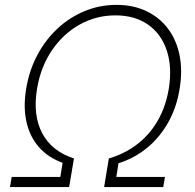

<svg xmlns="http://www.w3.org/2000/svg" viewBox="-20 -757 791 777"><path d="M20.5 0 27.3 -41H224.1L233.4 -98.1Q174.3 -119.6 137.2 -162.1Q100.1 -204.6 86.9 -264.4Q73.7 -324.2 85.9 -397.9Q98.1 -472.2 131.1 -534.2Q164.1 -596.2 212.9 -641.6Q261.7 -687 322.8 -712.2Q383.8 -737.3 451.2 -737.3Q519 -737.3 572 -712.2Q625 -687 659.4 -641.6Q693.8 -596.2 706.5 -534.2Q719.2 -472.2 707 -397.9Q695.3 -324.2 661.9 -263.7Q628.4 -203.1 577.4 -160.4Q526.4 -117.7 459.5 -96.2L450.7 -41H647.5L640.6 0H401.4L420.4 -115.7Q520 -145 582.8 -218.3Q645.5 -291.5 663.1 -397.9Q677.2 -485.8 654.8 -553Q632.3 -620.1 578.9 -657.5Q525.4 -694.8 447.3 -694.8Q369.1 -694.8 302.2 -657.5Q235.4 -620.1 189.9 -553Q144.5 -485.8 129.9 -397.9Q112.3 -291.5 150.6 -218.3Q189 -145 279.3 -115.7L259.8 0Z"/></svg>

Font: Inter 16pt ExtraLight
Style: Italic
Weight: 250
Italic angle: -9.3988°
Version: Version 4.001;git-66647c0bb